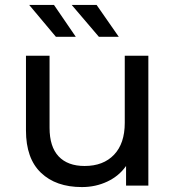

<svg xmlns="http://www.w3.org/2000/svg" viewBox="-20 -757 717 783"><path d="M85.9 -225.1V-529.8H182.1V-235.8Q182.1 -158.7 219 -119.4Q255.9 -80.1 325.2 -80.1Q401.4 -80.1 445.1 -126Q488.8 -171.9 488.8 -255.9V-529.8H585V0H494.1V-80.1Q465.3 -39.1 417.7 -16.6Q370.1 5.9 314 5.9Q208 5.9 147 -52.5Q85.9 -110.8 85.9 -225.1ZM99.1 -736.8H200.2L289.1 -606.9H208ZM272.5 -736.8H374L464.4 -606.9H383.3Z"/></svg>

Font: Montserrat Medium
Style: Regular
Weight: 500
Designer: Julieta Ulanovsky
Foundry: Julieta Ulanovsky
Version: Version 7.200